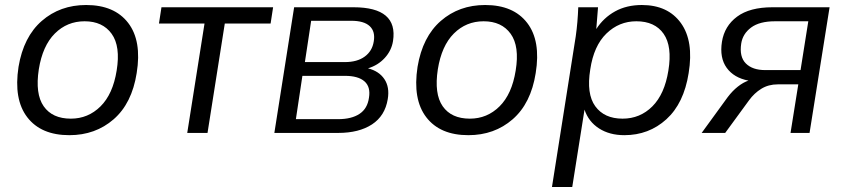

<svg xmlns="http://www.w3.org/2000/svg" viewBox="-20 -531 3374 767"><path d="M257 9Q144 9 89 -62.5Q34 -134 54 -264Q74 -384 147 -447.5Q220 -511 324 -511Q437 -511 492 -439.5Q547 -368 526 -239Q507 -118 434 -54.5Q361 9 257 9ZM263 -57Q332 -57 381.5 -106Q431 -155 446 -249Q462 -346 426 -396Q390 -446 318 -446Q248 -446 199 -397Q150 -348 135 -254Q120 -156 154.5 -106.5Q189 -57 263 -57Z M728 0 797 -437H615L625 -502H1071L1061 -437H878L809 0Z M1076 0 1155 -502H1392Q1571 -502 1550 -367Q1544 -329 1517 -299.5Q1490 -270 1450 -258Q1494 -247 1515.5 -215Q1537 -183 1529 -135Q1518 -68 1466 -34Q1414 0 1331 0ZM1198 -283H1358Q1407 -283 1437 -305Q1467 -327 1473 -365Q1480 -405 1457 -426.5Q1434 -448 1383 -448H1223ZM1162 -55H1331Q1384 -55 1416 -76Q1448 -97 1454 -141Q1461 -184 1436 -206Q1411 -228 1358 -228H1188Z M1851 9Q1738 9 1683 -62.5Q1628 -134 1648 -264Q1668 -384 1741 -447.5Q1814 -511 1918 -511Q2031 -511 2086 -439.5Q2141 -368 2120 -239Q2101 -118 2028 -54.5Q1955 9 1851 9ZM1857 -57Q1926 -57 1975.5 -106Q2025 -155 2040 -249Q2056 -346 2020 -396Q1984 -446 1912 -446Q1842 -446 1793 -397Q1744 -348 1729 -254Q1714 -156 1748.5 -106.5Q1783 -57 1857 -57Z M2185 216 2280 -386Q2284 -414 2286.5 -443.5Q2289 -473 2290 -502H2369L2362 -415Q2391 -460 2437 -485.5Q2483 -511 2544 -511Q2648 -511 2700 -439Q2752 -367 2731 -239Q2712 -118 2642 -54.5Q2572 9 2474 9Q2415 9 2373 -18Q2331 -45 2315 -93L2266 216ZM2467 -57Q2537 -57 2586 -106Q2635 -155 2650 -249Q2666 -346 2631 -396Q2596 -446 2522 -446Q2453 -446 2402.5 -397Q2352 -348 2338 -254Q2322 -156 2358 -106.5Q2394 -57 2467 -57Z M2783 0 2887 -143Q2906 -168 2927.5 -185Q2949 -202 2970 -209Q2912 -220 2883 -260Q2854 -300 2864 -364Q2874 -427 2924.5 -464.5Q2975 -502 3066 -502H3294L3214 0H3138L3169 -194H3087Q3050 -194 3021.5 -176.5Q2993 -159 2972 -130L2877 0ZM3037 -251H3178L3209 -446H3076Q3014 -446 2980.5 -421Q2947 -396 2941 -357Q2933 -304 2959.5 -277.5Q2986 -251 3037 -251Z"/></svg>

Font: Mulish
Style: Italic
Weight: 400
Italic angle: -9°
Designer: Vernon Adams
Foundry: Vernon Adams
Version: Version 3.603; ttfautohint (v1.8.3)